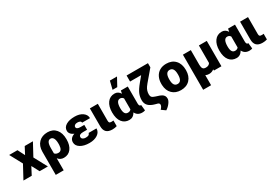

<svg xmlns="http://www.w3.org/2000/svg" viewBox="69 -2021 4974 3464"><g transform="rotate(-30 2556.0 -289.5)"><path d="M260.3 -382.8 336.9 -528.3H507.8L368.7 -271L514.6 0H342.8L259.8 -156.2L178.2 0H5.4L151.9 -271L13.2 -528.3H186Z M814.5 -538.1Q924.8 -538.1 988 -463.6Q1051.3 -389.2 1051.3 -259.8V-252.9Q1051.3 -132.3 996.3 -61Q941.4 10.3 845.7 10.3Q772 10.3 726.6 -48.3V203.1H561.5V-278.3Q561.5 -398.4 630.4 -468.3Q699.2 -538.1 814.5 -538.1ZM726.6 -150.4Q750.5 -116.7 805.2 -116.7Q879.9 -116.7 885.7 -231L886.2 -263.2Q886.2 -334 865.2 -372.6Q844.2 -411.1 803.7 -411.1Q726.6 -411.1 726.6 -258.8Z M1286.1 -164.1Q1286.1 -139.2 1308.8 -123.3Q1331.5 -107.4 1368.7 -107.4Q1412.1 -107.4 1432.4 -121.8Q1452.6 -136.2 1452.6 -156.2H1617.2Q1617.2 -80.6 1550.3 -35.4Q1483.4 9.8 1379.9 9.8Q1264.6 9.8 1193.4 -34.4Q1122.1 -78.6 1122.1 -149.4Q1122.1 -194.3 1148.2 -225.3Q1174.3 -256.3 1223.1 -272Q1180.2 -289.6 1155.8 -319.1Q1131.3 -348.6 1131.3 -383.8Q1131.3 -455.6 1198.7 -496.6Q1266.1 -537.6 1379.9 -537.6Q1481 -537.6 1544.9 -491.9Q1608.9 -446.3 1608.9 -375H1444.3Q1444.3 -398.4 1423.1 -409.4Q1401.9 -420.4 1369.1 -420.4Q1335.4 -420.4 1315.7 -406.2Q1295.9 -392.1 1295.9 -368.7Q1295.9 -320.8 1381.3 -320.8H1458.5V-219.7H1374.5Q1286.1 -219.7 1286.1 -164.1Z M1859.9 -528.3 1859.4 -176.8Q1859.4 -147 1870.1 -135.3Q1880.9 -123.5 1912.6 -123.5Q1937 -123.5 1953.6 -126.5V-8.8Q1909.2 5.4 1860.8 5.4Q1775.4 5.4 1734.9 -35.2Q1694.3 -75.7 1694.3 -156.2V-528.3Z M2483.9 -528.3V-172.4Q2485.4 -117.7 2517.6 -117.7Q2522.9 -117.7 2525.4 -119.1L2538.1 0Q2513.2 10.3 2477.1 10.3Q2379.4 10.3 2338.9 -72.3Q2292.5 9.8 2210.4 9.8Q2115.2 9.8 2060.1 -60.8Q2004.9 -131.3 2004.9 -263.2Q2004.9 -388.7 2059.8 -463.4Q2114.7 -538.1 2211.4 -538.1Q2285.2 -538.1 2328.6 -467.8L2339.8 -528.3ZM2170.4 -252.9Q2170.4 -183.1 2190.7 -150.1Q2210.9 -117.2 2252 -117.2Q2296.9 -117.2 2318.8 -147.9V-375Q2296.9 -411.1 2252.9 -411.1Q2170.4 -411.1 2170.4 -252.9ZM2257.8 -782.2H2406.2L2314 -613.3H2216.3Z M3009.8 -710.9V-624L2819.3 -399.4L2785.2 -355Q2740.7 -291.5 2740.7 -214.8Q2740.7 -179.2 2757.3 -158.7Q2773.9 -138.2 2824.7 -123L2849.6 -114.7Q2914.1 -96.2 2942.1 -79.3Q2970.2 -62.5 2984.4 -38.8Q2998.5 -15.1 2998 18.6Q2998 59.1 2960.4 109.1Q2922.9 159.2 2871.1 191.4L2788.1 132.3Q2812 108.9 2823 87.2Q2834 65.4 2833 52.7Q2835 21 2799.3 9.3L2753.9 -2.9Q2664.6 -26.4 2620.8 -70.8Q2577.1 -115.2 2577.1 -186Q2577.1 -258.8 2603.5 -321.8Q2629.9 -384.8 2707 -478L2795.4 -585H2564.5V-710.9Z M3031.7 -269Q3031.7 -348.1 3062.5 -409.9Q3093.3 -471.7 3150.9 -504.9Q3208.5 -538.1 3286.1 -538.1Q3404.8 -538.1 3473.1 -464.6Q3541.5 -391.1 3541.5 -264.6V-258.8Q3541.5 -135.3 3472.9 -62.7Q3404.3 9.8 3287.1 9.8Q3174.3 9.8 3106 -57.9Q3037.6 -125.5 3032.2 -241.2ZM3196.3 -258.8Q3196.3 -185.5 3219.2 -151.4Q3242.2 -117.2 3287.1 -117.2Q3375 -117.2 3377 -252.4V-269Q3377 -411.1 3286.1 -411.1Q3203.6 -411.1 3196.8 -288.6Z M3797.4 -528.3V-219.7Q3797.9 -167.5 3815.2 -143.1Q3832.5 -118.7 3877 -118.7Q3939.5 -118.7 3965.3 -163.1V-528.3H4129.9V0H3975.1L3972.7 -25.9Q3929.2 10.3 3870.1 10.3Q3828.6 10.3 3797.4 -6.3V203.1H3632.3V-528.3Z M4717.3 -528.3V-172.4Q4718.8 -117.7 4751 -117.7Q4756.3 -117.7 4758.8 -119.1L4771.5 0Q4746.6 10.3 4710.4 10.3Q4612.8 10.3 4572.3 -72.3Q4525.9 9.8 4443.8 9.8Q4348.6 9.8 4293.5 -60.8Q4238.3 -131.3 4238.3 -263.2Q4238.3 -388.7 4293.2 -463.4Q4348.1 -538.1 4444.8 -538.1Q4518.6 -538.1 4562 -467.8L4573.2 -528.3ZM4403.8 -252.9Q4403.8 -183.1 4424.1 -150.1Q4444.3 -117.2 4485.4 -117.2Q4530.3 -117.2 4552.2 -147.9V-375Q4530.3 -411.1 4486.3 -411.1Q4403.8 -411.1 4403.8 -252.9Z M4988.8 -528.3 4988.3 -176.8Q4988.3 -147 4999 -135.3Q5009.8 -123.5 5041.5 -123.5Q5065.9 -123.5 5082.5 -126.5V-8.8Q5038.1 5.4 4989.7 5.4Q4904.3 5.4 4863.8 -35.2Q4823.2 -75.7 4823.2 -156.2V-528.3Z"/></g></svg>

Font: Roboto
Style: Regular
Weight: 900
Designer: Google
Version: Version 2.001171; 2014